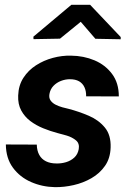

<svg xmlns="http://www.w3.org/2000/svg" viewBox="-20 -770 539 800"><path d="M308.1 -148.9Q312 -172.4 296.4 -185.3Q280.8 -198.2 258.1 -205.1Q235.4 -211.9 218.8 -215.8Q189.5 -223.6 159.9 -235.6Q130.4 -247.6 106.4 -265.6Q82.5 -283.7 68.4 -309.8Q54.2 -335.9 55.7 -371.6Q57.1 -414.1 77.4 -445.6Q97.7 -477.1 129.9 -497.8Q162.1 -518.6 200.2 -528.8Q238.3 -539.1 275.9 -538.1Q328.6 -537.6 373.8 -518.6Q418.9 -499.5 447 -461.9Q475.1 -424.3 475.1 -368.2L338.9 -368.7Q339.4 -390.1 332 -406.2Q324.7 -422.4 309.6 -431.2Q294.4 -439.9 271 -439.9Q252.4 -439.9 234.1 -432.9Q215.8 -425.8 202.6 -412.1Q189.5 -398.4 186 -378.4Q183.1 -361.8 190.9 -351.1Q198.7 -340.3 211.9 -333.7Q225.1 -327.1 239.7 -323Q254.4 -318.8 266.1 -316.4Q309.1 -305.2 350.1 -287.6Q391.1 -270 417 -238.5Q442.9 -207 440.9 -154.8Q439.5 -110.4 417.5 -78.9Q395.5 -47.4 361.1 -27.6Q326.7 -7.8 286.9 1.2Q247.1 10.3 209 9.8Q155.8 8.8 109.1 -11.7Q62.5 -32.2 33.7 -71.5Q4.9 -110.8 4.4 -168L133.3 -167.5Q133.8 -142.1 143.6 -124.5Q153.3 -106.9 171.6 -97.9Q189.9 -88.9 215.3 -88.9Q235.4 -88.4 255.1 -94.2Q274.9 -100.1 289.6 -113.5Q304.2 -127 308.1 -148.9ZM355.5 -750 482.9 -615.7V-606.4L377.4 -608.4L316.4 -679.2L230 -608.9L119.6 -606.9L119.1 -617.2L277.3 -750Z"/></svg>

Font: Roboto
Style: Bold Italic
Weight: 700
Italic angle: -12°
Designer: Christian Robertson
Foundry: Google
Version: Version 3.0